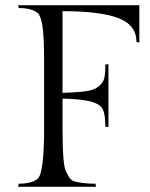

<svg xmlns="http://www.w3.org/2000/svg" viewBox="-20 -720 579 740"><path d="M517 -700V-556L506 -558Q506 -624 435.5 -650.5Q365 -677 221 -677V-362Q279 -364 311.5 -368.5Q344 -373 361 -387.5Q378 -402 382 -419Q386 -436 386 -471L398 -473V-230L386 -232Q386 -278 376.5 -298Q367 -318 332.5 -328Q298 -338 221 -340V-226Q221 -84 234 -60Q240 -47 247.5 -35.5Q255 -24 270 -20Q302 -12 348 -12L350 0H50L52 -12Q102 -12 125 -31Q150 -52 150 -226V-474Q150 -581 143.5 -620.5Q137 -660 125 -670Q102 -689 52 -689L50 -700Z"/></svg>

Font: Gilda Display
Style: Regular
Weight: 400
Designer: Eduardo Rodriguez Tunni
Foundry: Eduardo Rodriguez Tunni
Version: Version 1.001